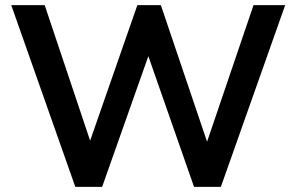

<svg xmlns="http://www.w3.org/2000/svg" viewBox="-20 -732 1160 752"><path d="M973 -712H1097L845 0H740L561 -512L380 0H275L24 -712H155L333 -181L518 -712H610L791 -177Z"/></svg>

Font: PRinguin Sans
Style: Bold
Weight: 700
Designer: Vernon Adams
Foundry: Vernon Adams
Version: ""